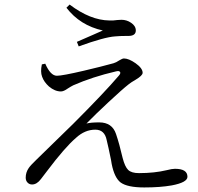

<svg xmlns="http://www.w3.org/2000/svg" viewBox="-20 -811 872 844"><path d="M614 13Q540 13 510 -9Q483 -30 471 -90Q470 -96 468 -108Q456 -167 449 -195Q440 -241 399 -241Q353 -241 314 -205Q265 -163 186 -58Q168 -34 160 -24Q142 0 121 0Q109 0 101 -8.5Q93 -17 93 -30Q93 -53 106 -72Q114 -84 139 -108Q150 -119 179 -147Q268 -233 302 -267Q439 -404 502 -478Q512 -489 507.5 -495Q503 -501 489 -497Q386 -473 302 -436Q292 -431 278 -422Q260 -409 248 -409Q221 -409 195 -431Q173 -451 165 -474Q157 -495 164 -528L179 -531Q202 -478 230 -478Q254 -478 348 -500Q425 -518 479 -533Q490 -536 505 -546Q518 -554 525 -554Q546 -554 576 -533Q607 -511 607 -491Q607 -479 577 -461Q556 -449 545 -440Q517 -418 457 -362Q399 -308 360 -268Q379 -273 416 -273Q473 -273 490 -222Q505 -178 519 -117Q529 -78 543.5 -64Q558 -50 591 -50Q659 -50 713 -63Q736 -69 749 -69Q804 -69 804 -34Q804 -9 735 4Q684 13 614 13ZM326 -607 318 -627Q340 -637 389 -658Q420 -672 432 -677Q332 -699 272 -777L286 -791Q377 -722 461 -721Q476 -720 496 -723Q508 -724 514 -724Q537 -724 556 -711Q577 -697 577 -677Q577 -653 544 -653Q540 -653 533 -653Q507 -653 486 -651Q439 -648 326 -607Z"/></svg>

Font: GenRyuMin TW R
Style: Regular
Weight: 400
Version: Version 1.501;PS 1;hotconv 16.6.51;makeotf.lib2.5.65220